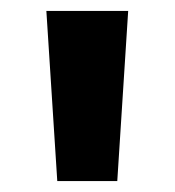

<svg xmlns="http://www.w3.org/2000/svg" viewBox="-20 -750 320 352"><path d="M85 -418 65 -730H215L195 -418Z"/></svg>

Font: Quantico
Style: Bold
Weight: 700
Designer: Matt Desmond
Foundry: MADtype
Version: Version 2.002